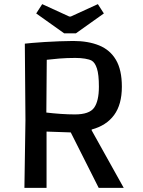

<svg xmlns="http://www.w3.org/2000/svg" viewBox="-20 -908 693 928"><path d="M98 0 103 -328 100 -697Q109 -698 135.5 -700.5Q162 -703 196.5 -705Q231 -707 267.5 -708.5Q304 -710 334 -710Q406 -710 459 -688.5Q512 -667 540.5 -618.5Q569 -570 569 -489Q569 -403 531.5 -352Q494 -301 423 -282V-278L578 0H457L322 -268L205 -272V0ZM342 -355Q412 -355 435 -387.5Q458 -420 458 -489Q458 -548 448.5 -577Q439 -606 423 -615Q412 -621 391 -624.5Q370 -628 344 -628Q303 -628 266 -625Q229 -622 206 -619L204 -364Q237 -360 273.5 -357.5Q310 -355 342 -355ZM290 -747 155 -843 184 -888 315 -828H322L453 -888L482 -843L347 -747Z"/></svg>

Font: Ruda SemiBold
Style: Regular
Weight: 600
Designer: Mariela Monsalve and Angelina Sanchez
Foundry: Mariela Monsalve and Angelina Sanchez
Version: Version 2.001